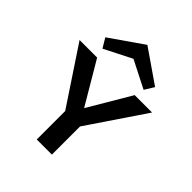

<svg xmlns="http://www.w3.org/2000/svg" viewBox="-193 -788 897 897"><g transform="rotate(45 255.5 -339.0)"><path d="M120 -517 92 -564 256 -678 421 -564 392 -517 256 -586ZM303 -186V0H203V-188L16 -470H132L256 -260L380 -470H495Z"/></g></svg>

Font: Ysabeau SC Semibold
Style: Regular
Weight: 600
Designer: Christian Thalmann (Catharsis Fonts)
Version: Version 0.003